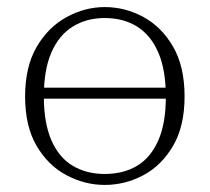

<svg xmlns="http://www.w3.org/2000/svg" viewBox="-20 -510 593 543"><path d="M88 -231V-262H465V-231ZM276 -18Q329 -18 367.5 -41Q406 -64 427.5 -112.5Q449 -161 449 -236Q449 -313 427.5 -362Q406 -411 367.5 -435Q329 -459 276 -459Q225 -459 186 -435Q147 -411 125.5 -362Q104 -313 104 -237Q104 -162 125.5 -113Q147 -64 186 -41Q225 -18 276 -18ZM276 13Q220 13 168 -14.5Q116 -42 83.5 -97.5Q51 -153 51 -237Q51 -321 83.5 -377Q116 -433 168 -461.5Q220 -490 276 -490Q334 -490 385.5 -462Q437 -434 469.5 -378Q502 -322 502 -237Q502 -153 469.5 -97.5Q437 -42 385.5 -14.5Q334 13 276 13Z"/></svg>

Font: Source Serif 4 18pt Light
Style: Regular
Weight: 300
Designer: Frank Grießhammer
Foundry: Adobe Systems Incorporated
Version: Version 4.004;hotconv 1.0.116;makeotfexe 2.5.65601